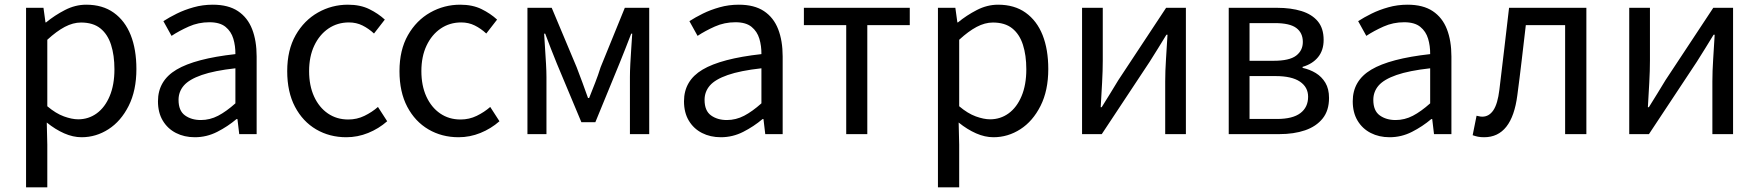

<svg xmlns="http://www.w3.org/2000/svg" viewBox="-20 -577 7568 826"><path d="M92.1 229V-543.4H167L175.7 -480.5H178.1Q215.2 -511.1 259.5 -533.9Q303.9 -556.8 350.9 -556.8Q421.4 -556.8 469.5 -522.3Q517.7 -487.8 542.3 -426.1Q566.8 -364.3 566.8 -280Q566.8 -187.5 533.5 -121.5Q500.3 -55.6 446.7 -21.1Q393.1 13.4 330.9 13.4Q294.3 13.4 256.2 -3.3Q218.1 -20 181.2 -49.9L183.5 45.2V229ZM316.3 -63.7Q361 -63.7 396.3 -89.4Q431.6 -115.2 451.9 -163.6Q472.3 -212 472.3 -278.8Q472.3 -339.2 457.7 -384.5Q443.1 -429.8 411.8 -454.9Q380.5 -480.1 328.4 -480.1Q294.3 -480.1 258.6 -461.3Q223 -442.4 183.5 -405.9V-119.9Q220.4 -88.7 255 -76.2Q289.6 -63.7 316.3 -63.7Z M818.2 13.4Q772.9 13.4 737.1 -4.9Q701.2 -23.2 680.4 -57.9Q659.6 -92.5 659.6 -141.3Q659.6 -230.1 739.5 -277.5Q819.3 -325 992.7 -344.2Q993.1 -379.4 983.8 -410.5Q974.5 -441.7 950.2 -461.5Q925.9 -481.3 881 -481.3Q833.6 -481.3 792.1 -462.8Q750.7 -444.3 718 -422.7L682.9 -486Q708 -502.3 740.8 -518.5Q773.6 -534.7 812.9 -545.7Q852.1 -556.8 895.5 -556.8Q962.2 -556.8 1003.8 -529.1Q1045.3 -501.4 1064.7 -451.5Q1084.1 -401.6 1084.1 -334V0H1009.2L1001.5 -64.9H997.7Q959.6 -32.7 914.3 -9.7Q868.9 13.4 818.2 13.4ZM843.8 -60.6Q883 -60.6 918.3 -79Q953.5 -97.4 992.7 -132.4V-283.2Q901.7 -273.1 847.8 -254.3Q794 -235.5 771 -209.1Q748.1 -182.6 748.1 -147.4Q748.1 -100.4 775.9 -80.5Q803.6 -60.6 843.8 -60.6Z M1469.9 13.4Q1397.9 13.4 1340.3 -20.3Q1282.7 -54 1249.1 -117.6Q1215.6 -181.2 1215.6 -271Q1215.6 -361.9 1251.9 -425.7Q1288.2 -489.4 1347.9 -523.1Q1407.5 -556.8 1476.8 -556.8Q1530 -556.8 1568.6 -537.8Q1607.1 -518.9 1635.5 -492.7L1589 -432.8Q1565.8 -454.3 1539.4 -467.4Q1513.1 -480.5 1481.1 -480.5Q1431.7 -480.5 1392.9 -454.2Q1354.2 -427.8 1332 -380.8Q1309.8 -333.8 1309.8 -271Q1309.8 -208.7 1331.2 -161.8Q1352.7 -114.9 1390.6 -88.9Q1428.5 -62.9 1478.3 -62.9Q1515.7 -62.9 1548 -78.7Q1580.3 -94.4 1606 -116.9L1645.7 -55.4Q1609.2 -23.3 1563.9 -5Q1518.6 13.4 1469.9 13.4Z M1952.9 13.4Q1880.9 13.4 1823.3 -20.3Q1765.7 -54 1732.1 -117.6Q1698.6 -181.2 1698.6 -271Q1698.6 -361.9 1734.9 -425.7Q1771.2 -489.4 1830.9 -523.1Q1890.5 -556.8 1959.8 -556.8Q2013 -556.8 2051.6 -537.8Q2090.1 -518.9 2118.5 -492.7L2072 -432.8Q2048.8 -454.3 2022.4 -467.4Q1996.1 -480.5 1964.1 -480.5Q1914.7 -480.5 1875.9 -454.2Q1837.2 -427.8 1815 -380.8Q1792.8 -333.8 1792.8 -271Q1792.8 -208.7 1814.2 -161.8Q1835.7 -114.9 1873.6 -88.9Q1911.5 -62.9 1961.3 -62.9Q1998.7 -62.9 2031 -78.7Q2063.3 -94.4 2089 -116.9L2128.7 -55.4Q2092.2 -23.3 2046.9 -5Q2001.6 13.4 1952.9 13.4Z M2249.1 0V-543.4H2353.5L2460.8 -287.8Q2473.6 -253.8 2485.9 -221.2Q2498.1 -188.6 2509.6 -155.5H2514.6Q2527.6 -188.6 2540.5 -221.2Q2553.3 -253.8 2563.9 -287.8L2668 -543.4H2773V0H2690V-245.5Q2690 -269.7 2691.7 -302.7Q2693.4 -335.7 2695.8 -370.1Q2698.1 -404.5 2699.9 -432.2H2695.5Q2683.5 -400.3 2670.3 -367.3Q2657 -334.2 2645 -304L2541.3 -51.4H2481.1L2375.4 -304Q2363.4 -334.2 2350.1 -367.5Q2336.9 -400.7 2325.5 -432.2H2320.9Q2322.6 -404.5 2324.8 -370.1Q2327 -335.7 2329 -302.7Q2330.9 -269.7 2330.9 -245.5V0Z M3081.2 13.4Q3035.9 13.4 3000.1 -4.9Q2964.2 -23.2 2943.4 -57.9Q2922.6 -92.5 2922.6 -141.3Q2922.6 -230.1 3002.5 -277.5Q3082.3 -325 3255.7 -344.2Q3256.1 -379.4 3246.8 -410.5Q3237.5 -441.7 3213.2 -461.5Q3188.9 -481.3 3144 -481.3Q3096.6 -481.3 3055.1 -462.8Q3013.7 -444.3 2981 -422.7L2945.9 -486Q2971 -502.3 3003.8 -518.5Q3036.6 -534.7 3075.9 -545.7Q3115.1 -556.8 3158.5 -556.8Q3225.2 -556.8 3266.8 -529.1Q3308.3 -501.4 3327.7 -451.5Q3347.1 -401.6 3347.1 -334V0H3272.2L3264.5 -64.9H3260.7Q3222.6 -32.7 3177.3 -9.7Q3131.9 13.4 3081.2 13.4ZM3106.8 -60.6Q3146 -60.6 3181.3 -79Q3216.5 -97.4 3255.7 -132.4V-283.2Q3164.7 -273.1 3110.8 -254.3Q3057 -235.5 3034 -209.1Q3011.1 -182.6 3011.1 -147.4Q3011.1 -100.4 3038.9 -80.5Q3066.6 -60.6 3106.8 -60.6Z M3620.5 0V-469H3438.4V-543.4H3893.9V-469H3711.2V0Z M4015.1 229V-543.4H4090L4098.7 -480.5H4101.1Q4138.2 -511.1 4182.5 -533.9Q4226.9 -556.8 4273.9 -556.8Q4344.4 -556.8 4392.5 -522.3Q4440.7 -487.8 4465.3 -426.1Q4489.8 -364.3 4489.8 -280Q4489.8 -187.5 4456.5 -121.5Q4423.3 -55.6 4369.7 -21.1Q4316.1 13.4 4253.9 13.4Q4217.3 13.4 4179.2 -3.3Q4141.1 -20 4104.2 -49.9L4106.5 45.2V229ZM4239.3 -63.7Q4284 -63.7 4319.3 -89.4Q4354.6 -115.2 4374.9 -163.6Q4395.3 -212 4395.3 -278.8Q4395.3 -339.2 4380.7 -384.5Q4366.1 -429.8 4334.8 -454.9Q4303.5 -480.1 4251.4 -480.1Q4217.3 -480.1 4181.6 -461.3Q4146 -442.4 4106.5 -405.9V-119.9Q4143.4 -88.7 4178 -76.2Q4212.6 -63.7 4239.3 -63.7Z M4635.1 0V-543.4H4724.2V-316.1Q4724.2 -273.5 4721.3 -220.9Q4718.4 -168.3 4715.3 -115.7H4719.5Q4735.3 -141.1 4755.8 -174.2Q4776.4 -207.3 4791.2 -232.3L4996.7 -543.4H5081.8V0H4992.8V-226.7Q4992.8 -269.9 4996.2 -322.5Q4999.5 -375.1 5002.7 -427.7H4998.1Q4982.9 -402.7 4962.2 -369.2Q4941.6 -335.7 4925.8 -311.1L4719.9 0Z M5266.1 0V-543.4H5474.1Q5533.9 -543.4 5579.1 -529.4Q5624.2 -515.4 5649.3 -485.3Q5674.4 -455.3 5674.4 -405.2Q5674.4 -360.4 5650.3 -331Q5626.2 -301.6 5583.9 -289.4V-285Q5615 -278.2 5640.6 -262.7Q5666.2 -247.1 5681.9 -220.9Q5697.6 -194.7 5697.6 -155.5Q5697.6 -101.3 5670.1 -67.2Q5642.6 -33 5594.7 -16.5Q5546.8 0 5483.7 0ZM5355.6 -315.5H5459Q5526.9 -315.5 5555.9 -337.5Q5584.9 -359.5 5584.9 -396.6Q5584.9 -435.6 5556.8 -456.6Q5528.8 -477.6 5465.1 -477.6H5355.6ZM5355.6 -65.2H5473.4Q5541.3 -65.2 5574.4 -90.4Q5607.6 -115.6 5607.6 -160.8Q5607.6 -202 5572.4 -225.9Q5537.2 -249.7 5467.6 -249.7H5355.6Z M5958.2 13.4Q5912.9 13.4 5877.1 -4.9Q5841.2 -23.2 5820.4 -57.9Q5799.6 -92.5 5799.6 -141.3Q5799.6 -230.1 5879.5 -277.5Q5959.3 -325 6132.7 -344.2Q6133.1 -379.4 6123.8 -410.5Q6114.5 -441.7 6090.2 -461.5Q6065.9 -481.3 6021 -481.3Q5973.6 -481.3 5932.1 -462.8Q5890.7 -444.3 5858 -422.7L5822.9 -486Q5848 -502.3 5880.8 -518.5Q5913.6 -534.7 5952.9 -545.7Q5992.1 -556.8 6035.5 -556.8Q6102.2 -556.8 6143.8 -529.1Q6185.3 -501.4 6204.7 -451.5Q6224.1 -401.6 6224.1 -334V0H6149.2L6141.5 -64.9H6137.7Q6099.6 -32.7 6054.3 -9.7Q6008.9 13.4 5958.2 13.4ZM5983.8 -60.6Q6023 -60.6 6058.3 -79Q6093.5 -97.4 6132.7 -132.4V-283.2Q6041.7 -273.1 5987.8 -254.3Q5934 -235.5 5911 -209.1Q5888.1 -182.6 5888.1 -147.4Q5888.1 -100.4 5915.9 -80.5Q5943.6 -60.6 5983.8 -60.6Z M6364.8 13.4Q6349.6 13.4 6338.3 11.1Q6327 8.8 6315.5 4.7L6332.3 -79.1Q6338.1 -78.1 6343.9 -76.6Q6349.6 -75.1 6357 -75.1Q6386.1 -75.1 6404.7 -102.9Q6423.2 -130.6 6430.4 -190.5Q6441.4 -279 6451.5 -367.2Q6461.5 -455.5 6472.1 -543.4H6804.7V0H6713.3V-469H6544.2Q6535.3 -393.4 6526.6 -318.5Q6517.9 -243.6 6507.7 -167.3Q6496.1 -77.2 6460.4 -31.9Q6424.7 13.4 6364.8 13.4Z M6989.1 0V-543.4H7078.2V-316.1Q7078.2 -273.5 7075.3 -220.9Q7072.4 -168.3 7069.3 -115.7H7073.5Q7089.3 -141.1 7109.8 -174.2Q7130.4 -207.3 7145.2 -232.3L7350.7 -543.4H7435.8V0H7346.8V-226.7Q7346.8 -269.9 7350.2 -322.5Q7353.5 -375.1 7356.7 -427.7H7352.1Q7336.9 -402.7 7316.2 -369.2Q7295.6 -335.7 7279.8 -311.1L7073.9 0Z"/></svg>

Font: Noto Sans HK Thin
Style: Regular
Weight: 100
Designer: Ryoko NISHIZUKA 西塚涼子 (kana, bopomofo & ideographs); Paul D. Hunt (Latin, Greek & Cyrillic); Sandoll Communications 산돌커뮤니
Foundry: Adobe
Version: Version 2.004-H2;hotconv 1.0.118;makeotfexe 2.5.65603